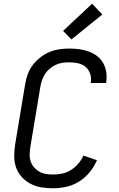

<svg xmlns="http://www.w3.org/2000/svg" viewBox="-20 -1004 640 1032"><path d="M265 8Q233 8 202.5 3Q172 -2 145.5 -15.5Q119 -29 98.5 -51Q78 -73 67.5 -101Q57 -129 56.5 -161Q56 -193 61 -225L115 -550Q119 -577 128.5 -603.5Q138 -630 155 -653Q172 -676 195.5 -694.5Q219 -713 245 -724Q271 -735 298.5 -739Q326 -743 353 -743Q380 -743 406.5 -739.5Q433 -736 457.5 -727Q482 -718 502 -702.5Q522 -687 534.5 -665Q547 -643 551 -616.5Q555 -590 551 -563L550 -558H467L468 -561Q472 -585 464.5 -607.5Q457 -630 440 -644.5Q423 -659 399.5 -664Q376 -669 352 -669Q334 -669 316 -666.5Q298 -664 280.5 -656Q263 -648 248 -635.5Q233 -623 222.5 -607Q212 -591 206 -573.5Q200 -556 197 -538L143 -213Q140 -193 139.5 -173.5Q139 -154 145 -136Q151 -118 163.5 -104Q176 -90 192 -81Q208 -72 227 -69Q246 -66 266 -66Q290 -66 314.5 -71Q339 -76 361 -90Q383 -104 400.5 -124Q418 -144 428 -168L501 -143Q487 -109 462.5 -79Q438 -49 405.5 -28.5Q373 -8 336.5 0Q300 8 265 8ZM364 -792 319 -838 475 -984 530 -926Z"/></svg>

Font: Iosevka Aile
Style: Italic
Weight: 400
Italic angle: -9°
Designer: Belleve Invis
Foundry: Belleve Invis
Version: Version 28.0.1; ttfautohint (v1.8.4)